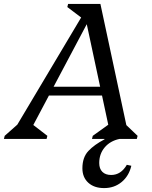

<svg xmlns="http://www.w3.org/2000/svg" viewBox="-73 -710 777 981"><path d="M-53 0 -49 -16 47 -101 -15 -22 383 -690H440L580 -36L544 -98L630 -16L626 0H397L401 -16L507 -92L488 -36L364 -616H386L71 -22L73 -90L169 -16L165 0ZM144 -222 155 -267H492L481 -222ZM357 -609 271 -674 275 -690H399V-609ZM434 123Q434 152 450 168Q466 184 495 184Q545 184 575 132L598 137Q586 189 548.5 220Q511 251 459 251Q408 251 378 223.5Q348 196 348 150Q348 94 378.5 61.5Q409 29 461 2V-20H537V0Q490 10 462 43Q434 76 434 123Z"/></svg>

Font: Platypi Light
Style: Italic
Weight: 300
Italic angle: -13°
Designer: David Sargent
Foundry: Bolt Cutter Type
Version: Version 1.200